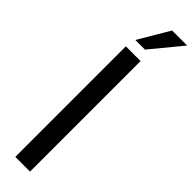

<svg xmlns="http://www.w3.org/2000/svg" viewBox="-384 -1117 1093 1093"><g transform="rotate(45 163.0 -570.0)"><path d="M95 -953.8 205 -1140H326.2L172.5 -953.8ZM82.5 0V-890H201.2V0Z"/></g></svg>

Font: Now Medium
Style: Regular
Weight: 500
Designer: Alfredo Marco Pradil
Foundry: Alfredo Marco Pradil
Version: Version 1.002;PS 001.002;hotconv 1.0.88;makeotf.lib2.5.64775